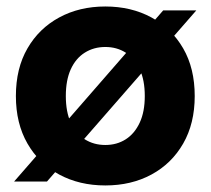

<svg xmlns="http://www.w3.org/2000/svg" viewBox="-20 -554 643 586"><path d="M301.4 12Q222.4 12 160.7 -21.3Q99 -54.6 63.8 -115.9Q28.5 -177.2 28.5 -260.9Q28.5 -345.4 63.8 -406.3Q99 -467.3 160.7 -500.7Q222.4 -534.2 301.4 -534.2Q380.7 -534.2 442.3 -500.7Q503.9 -467.3 539.1 -406.3Q574.3 -345.4 574.3 -260.9Q574.3 -177.2 539.1 -115.9Q503.9 -54.6 442.3 -21.3Q380.7 12 301.4 12ZM301.4 -111.5Q336.6 -111.5 363.7 -128.8Q390.8 -146.1 406.3 -179.4Q421.9 -212.6 421.9 -260.9Q421.9 -309.6 406.3 -342.8Q390.8 -376 363.7 -393.3Q336.6 -410.6 301.4 -410.6Q266.3 -410.6 238.8 -393.3Q211.3 -376 196.1 -342.8Q180.9 -309.6 180.9 -260.9Q180.9 -212.6 196.1 -179.4Q211.3 -146.1 238.8 -128.8Q266.3 -111.5 301.4 -111.5ZM123.4 0H23.1L478 -522.2H579.1Z"/></svg>

Font: TikTok Sans Light
Style: Regular
Weight: 300
Version: Version 4.000